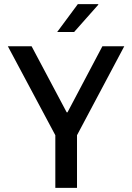

<svg xmlns="http://www.w3.org/2000/svg" viewBox="-20 -910 640 930"><path d="M248 0V-255L18 -686H133L303 -366H307L476 -686H582L353 -255V0ZM257 -755 357 -890H456V-887L339 -755Z"/></svg>

Font: Chivo Mono
Style: Regular
Weight: 400
Monospace: yes
Designer: Hector Gatti
Foundry: Omnibus-Type
Version: Version 1.008; ttfautohint (v1.8.4.7-5d5b)